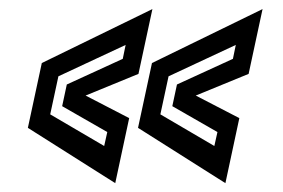

<svg xmlns="http://www.w3.org/2000/svg" viewBox="-20 -522 640 434"><path d="M489.5 -108 292 -233 323.5 -379.5 573.5 -501.5 542 -355 422.5 -306 521 -255ZM464.5 -192 471.5 -223.5 369.5 -282 380 -331 506.5 -389 513 -420.5 361 -349.5 342.5 -263.5ZM240.5 -108 43 -233 74.5 -379.5 324.5 -501.5 293 -355 173.5 -306 272 -255ZM215.5 -192 222.5 -223.5 120.5 -282 131 -331 257.5 -389 264 -420.5 112 -349.5 93.5 -263.5Z"/></svg>

Font: Tourney Thin SemiBold
Style: Italic
Weight: 600
Italic angle: -12°
Version: Version 1.015